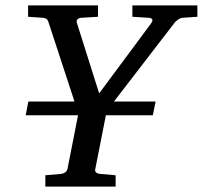

<svg xmlns="http://www.w3.org/2000/svg" viewBox="-20 -691 751 711"><path d="M654.8 -625Q647.5 -624 640.1 -618.9Q632.8 -613.8 628.9 -609.9L401.9 -314.9H556.2L545.9 -264.2H372.1L333 -65.9Q330.6 -58.6 335 -53.2Q339.4 -47.9 352.1 -46.9L408.2 -42V0H147.9V-42L206.1 -46.9Q214.8 -47.9 221.2 -52.5Q227.5 -57.1 230 -65.9L269 -264.2H75.2L85 -314.9H255.9L159.2 -609.9Q155.8 -619.6 150.6 -621.8Q145.5 -624 140.1 -625L84 -628.9V-670.9H342.8V-628.9L278.8 -625Q270.5 -624 266.4 -618.7Q262.2 -613.3 265.1 -605L347.2 -345.2L540 -605Q542 -608.4 543.5 -611.6Q544.9 -614.7 544.4 -617.4Q543.9 -620.1 541.3 -622.1Q538.6 -624 532.2 -625L470.2 -628.9V-670.9H710.9V-628.9Z"/></svg>

Font: Charis SIL CyrE
Style: Italic
Weight: 400
Italic angle: -11°
Foundry: SIL International
Version: Version 5.000